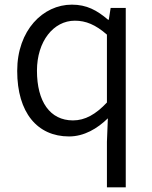

<svg xmlns="http://www.w3.org/2000/svg" viewBox="-20 -574 655 826"><path d="M440 232H521V-540H456L448 -489H445C397 -530 353 -554 289 -554C165 -554 54 -444 54 -269C54 -89 141 13 277 13C342 13 399 -21 444 -65L440 36ZM294 -56C195 -56 139 -137 139 -270C139 -396 210 -485 302 -485C349 -485 391 -468 440 -425V-133C392 -82 346 -56 294 -56Z"/></svg>

Font: Genne Gothic Normal
Style: Regular
Weight: 350
Designer: Ryoko NISHIZUKA (kana & ideographs); Paul D. Hunt (Latin, Greek & Cyrillic); Wenlong ZHANG (bopomofo); Sandoll Communica
Foundry: Adobe Systems Incorporated
Version: Version 1.004;PS 1.004;hotconv 16.6.51;makeotf.lib2.5.65220